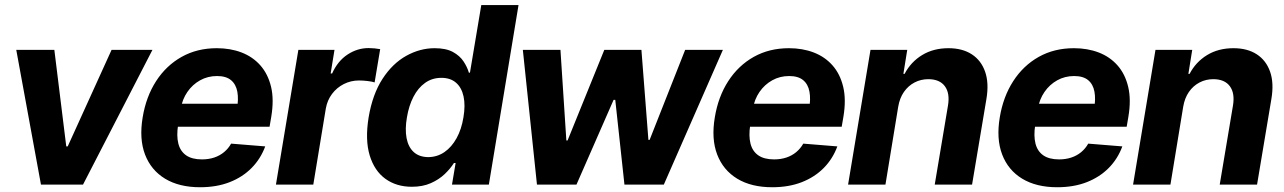

<svg xmlns="http://www.w3.org/2000/svg" viewBox="-20 -748 5204 778"><path d="M597.7 -545.9 316.4 0H146L45.9 -545.9H200.2L248.5 -154.8H254.4L432.1 -545.9Z M790.5 10.7Q706.1 10.7 648.9 -23.9Q591.8 -58.6 567.6 -122.1Q543.5 -185.5 558.1 -272.5Q571.8 -356 612.5 -419.2Q653.3 -482.4 716.1 -517.6Q778.8 -552.7 858.4 -552.7Q913.6 -552.7 958.7 -535.4Q1003.9 -518.1 1034.9 -483.2Q1065.9 -448.2 1078.4 -396.2Q1090.8 -344.2 1079.1 -274.4L1072.3 -234.4H611.8L627 -327.6H1014.6L939.9 -304.2Q947.3 -346.2 941.7 -376.5Q936 -406.7 916 -423.3Q896 -439.9 859.4 -439.9Q821.8 -439.9 790.8 -422.6Q759.8 -405.3 739.3 -375.5Q718.8 -345.7 712.4 -307.6L701.7 -241.7Q694.8 -197.8 702.6 -166.5Q710.4 -135.3 734.1 -118.7Q757.8 -102.1 798.3 -102.1Q825.2 -102.1 847.9 -109.6Q870.6 -117.2 887.9 -131.6Q905.3 -146 916.5 -166L1054.7 -154.8Q1036.1 -104.5 999.5 -67.4Q962.9 -30.3 910.4 -9.8Q857.9 10.7 790.5 10.7Z M1098.1 0 1189 -545.9H1335.4L1319.8 -450.2H1325.7Q1348.6 -501 1388.4 -527.1Q1428.2 -553.2 1473.6 -553.2Q1485.4 -553.2 1497.8 -552Q1510.3 -550.8 1520.5 -548.8L1498 -414.1Q1487.8 -417.5 1469.5 -419.7Q1451.2 -421.9 1434.6 -421.9Q1401.9 -421.9 1373.3 -407.5Q1344.7 -393.1 1325.4 -367.4Q1306.2 -341.8 1300.3 -308.6L1249.5 0Z M1648.9 8.8Q1586.4 8.8 1541.7 -23.4Q1497.1 -55.7 1478 -118.4Q1459 -181.2 1473.6 -272Q1489.3 -365.7 1529.8 -428.2Q1570.3 -490.7 1626 -521.7Q1681.6 -552.7 1741.2 -552.7Q1787.1 -552.7 1815.2 -537.4Q1843.3 -522 1858.4 -499Q1873.5 -476.1 1879.9 -453.6H1884.3L1930.2 -727.5H2081.1L1960.9 0H1811.5L1826.2 -87.4H1819.3Q1805.2 -64.9 1782 -42.7Q1758.8 -20.5 1725.8 -5.9Q1692.9 8.8 1648.9 8.8ZM1715.3 -111.3Q1752 -111.8 1781 -131.8Q1810.1 -151.9 1830.1 -188Q1850.1 -224.1 1857.9 -272.5Q1866.2 -321.3 1858.4 -357.2Q1850.6 -393.1 1827.9 -412.8Q1805.2 -432.6 1768.6 -432.6Q1731 -432.6 1702.4 -412.1Q1673.8 -391.6 1655.3 -355.7Q1636.7 -319.8 1628.9 -272.5Q1620.6 -225.1 1627.4 -188.7Q1634.3 -152.3 1656.2 -132.1Q1678.2 -111.8 1715.3 -111.3Z M2155.8 0 2098.6 -545.9H2251L2274.9 -178.7H2279.8L2428.7 -545.9H2579.1L2607.4 -181.2H2612.3L2756.3 -545.9H2909.2L2669.9 0H2510.3L2473.1 -343.3H2466.3L2315.9 0Z M3108.9 10.7Q3024.4 10.7 2967.3 -23.9Q2910.2 -58.6 2886 -122.1Q2861.8 -185.5 2876.5 -272.5Q2890.1 -356 2930.9 -419.2Q2971.7 -482.4 3034.4 -517.6Q3097.2 -552.7 3176.8 -552.7Q3231.9 -552.7 3277.1 -535.4Q3322.3 -518.1 3353.3 -483.2Q3384.3 -448.2 3396.7 -396.2Q3409.2 -344.2 3397.5 -274.4L3390.6 -234.4H2930.2L2945.3 -327.6H3333L3258.3 -304.2Q3265.6 -346.2 3260 -376.5Q3254.4 -406.7 3234.4 -423.3Q3214.4 -439.9 3177.7 -439.9Q3140.1 -439.9 3109.1 -422.6Q3078.1 -405.3 3057.6 -375.5Q3037.1 -345.7 3030.8 -307.6L3020 -241.7Q3013.2 -197.8 3021 -166.5Q3028.8 -135.3 3052.5 -118.7Q3076.2 -102.1 3116.7 -102.1Q3143.6 -102.1 3166.3 -109.6Q3189 -117.2 3206.3 -131.6Q3223.6 -146 3234.9 -166L3373 -154.8Q3354.5 -104.5 3317.9 -67.4Q3281.2 -30.3 3228.8 -9.8Q3176.3 10.7 3108.9 10.7Z M3619.6 -315.4 3567.9 0H3416.5L3507.3 -545.9H3656.2L3640.6 -448.7H3645.5Q3670.9 -497.1 3716.6 -524.9Q3762.2 -552.7 3823.2 -552.7Q3879.9 -552.7 3918 -527.8Q3956.1 -502.9 3971.9 -457Q3987.8 -411.1 3977.1 -347.2L3918.9 0H3767.6L3821.3 -320.3Q3829.6 -370.1 3808.8 -398.4Q3788.1 -426.8 3742.2 -427.2Q3711.4 -427.2 3685.8 -413.8Q3660.2 -400.4 3642.8 -375.5Q3625.5 -350.6 3619.6 -315.4Z M4263.7 10.7Q4179.2 10.7 4122.1 -23.9Q4064.9 -58.6 4040.8 -122.1Q4016.6 -185.5 4031.2 -272.5Q4044.9 -356 4085.7 -419.2Q4126.5 -482.4 4189.2 -517.6Q4252 -552.7 4331.5 -552.7Q4386.7 -552.7 4431.9 -535.4Q4477.1 -518.1 4508.1 -483.2Q4539.1 -448.2 4551.5 -396.2Q4564 -344.2 4552.2 -274.4L4545.4 -234.4H4085L4100.1 -327.6H4487.8L4413.1 -304.2Q4420.4 -346.2 4414.8 -376.5Q4409.2 -406.7 4389.2 -423.3Q4369.1 -439.9 4332.5 -439.9Q4294.9 -439.9 4263.9 -422.6Q4232.9 -405.3 4212.4 -375.5Q4191.9 -345.7 4185.5 -307.6L4174.8 -241.7Q4168 -197.8 4175.8 -166.5Q4183.6 -135.3 4207.3 -118.7Q4231 -102.1 4271.5 -102.1Q4298.3 -102.1 4321 -109.6Q4343.8 -117.2 4361.1 -131.6Q4378.4 -146 4389.6 -166L4527.8 -154.8Q4509.3 -104.5 4472.7 -67.4Q4436 -30.3 4383.5 -9.8Q4331.1 10.7 4263.7 10.7Z M4774.4 -315.4 4722.7 0H4571.3L4662.1 -545.9H4811L4795.4 -448.7H4800.3Q4825.7 -497.1 4871.3 -524.9Q4917 -552.7 4978 -552.7Q5034.7 -552.7 5072.8 -527.8Q5110.8 -502.9 5126.7 -457Q5142.6 -411.1 5131.8 -347.2L5073.7 0H4922.4L4976.1 -320.3Q4984.4 -370.1 4963.6 -398.4Q4942.9 -426.8 4897 -427.2Q4866.2 -427.2 4840.6 -413.8Q4814.9 -400.4 4797.6 -375.5Q4780.3 -350.6 4774.4 -315.4Z"/></svg>

Font: Inter Tight
Style: Bold Italic
Weight: 700
Italic angle: -9.39999°
Designer: Rasmus Andersson
Foundry: rsms
Version: Version 3.004